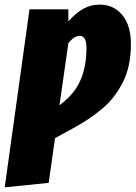

<svg xmlns="http://www.w3.org/2000/svg" viewBox="-64 -574 581 820"><path d="M361.8 -554.2Q421.9 -554.2 458.5 -509.5Q495.1 -464.8 495.1 -386.2Q495.1 -337.9 486.1 -295.7Q477.1 -253.4 459.2 -219.7Q441.4 -186 420.2 -158.7Q398.9 -131.3 369.4 -107.2Q339.8 -83 313.5 -65.4Q287.1 -47.9 252.9 -28.8L170.9 16.1L144 207L-43.9 226.1L62 -534.2H228V-482.9Q258.8 -517.6 290.8 -535.9Q322.8 -554.2 361.8 -554.2ZM211.9 -142.1Q260.7 -183.6 283 -239.3Q305.2 -294.9 305.2 -371.1Q305.2 -420.9 275.9 -420.9Q253.4 -420.9 228 -390.1L189.9 -124Z"/></svg>

Font: Fira Sans Compressed Heavy
Style: Italic
Weight: 900
Width: 3
Italic angle: -8°
Designer: Carrois Corporate & Edenspiekermann AG
Foundry: Carrois Corporate GbR & Edenspiekermann AG
Version: Version 4.203;PS 004.203;hotconv 1.0.88;makeotf.lib2.5.64775